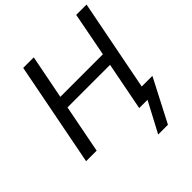

<svg xmlns="http://www.w3.org/2000/svg" viewBox="-236 -842 1196 1196"><g transform="rotate(-45 361.5 -244.0)"><path d="M572 0H499L561 -319H186L124 0H31L165 -688H258L201 -397H576L632 -688H723L605 -84H699L552 200H466Z"/></g></svg>

Font: Libra Sans
Style: Italic
Weight: 400
Italic angle: -12°
Foundry: Context Ltd
Version: Version 1.002